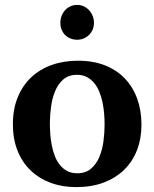

<svg xmlns="http://www.w3.org/2000/svg" viewBox="-20 -746 624 778"><path d="M403.8 -242.2Q403.8 -263.2 401.9 -286.4Q399.9 -309.6 395.3 -332Q390.6 -354.5 382.3 -374.5Q374 -394.5 361.6 -409.7Q349.1 -424.8 332 -433.8Q314.9 -442.9 292 -442.9Q258.3 -442.9 236.8 -424.3Q215.3 -405.8 203.4 -376.7Q191.4 -347.7 186.8 -313Q182.1 -278.3 182.1 -246.1Q182.1 -224.6 183.8 -201.2Q185.5 -177.7 190.2 -155.3Q194.8 -132.8 202.6 -112.8Q210.4 -92.8 222.9 -77.4Q235.4 -62 252.4 -53Q269.5 -43.9 293 -43.9Q327.1 -43.9 348.6 -62.3Q370.1 -80.6 382.3 -109.4Q394.5 -138.2 399.2 -173.3Q403.8 -208.5 403.8 -242.2ZM553.2 -241.2Q553.2 -185.1 535.4 -138.4Q517.6 -91.8 483.4 -58.3Q449.2 -24.9 400.1 -6.3Q351.1 12.2 289.1 12.2Q231.9 12.2 184.8 -5.4Q137.7 -22.9 103.8 -55.7Q69.8 -88.4 51 -135.5Q32.2 -182.6 32.2 -242.2Q32.2 -303.7 51.8 -351.6Q71.3 -399.4 106.2 -432.4Q141.1 -465.3 189.5 -482.7Q237.8 -500 295.9 -500Q357.9 -500 405.8 -481Q453.6 -461.9 486.3 -427.5Q519 -393.1 536.1 -345.7Q553.2 -298.3 553.2 -241.2ZM360.8 -652.8Q360.8 -639.2 355.7 -626.7Q350.6 -614.3 341.3 -605Q332 -595.7 319.6 -590.3Q307.1 -585 292.5 -585Q277.8 -585 265.4 -590.1Q252.9 -595.2 243.9 -604.2Q234.9 -613.3 229.7 -625.7Q224.6 -638.2 224.6 -652.8Q224.6 -668 229.5 -681.2Q234.4 -694.3 243.4 -704.3Q252.4 -714.4 264.9 -720.2Q277.3 -726.1 292.5 -726.1Q306.6 -726.1 319.1 -720.5Q331.5 -714.8 340.8 -704.8Q350.1 -694.8 355.5 -681.4Q360.8 -668 360.8 -652.8Z"/></svg>

Font: Charis SIL APac
Style: Bold
Weight: 700
Foundry: SIL International
Version: Version 5.000